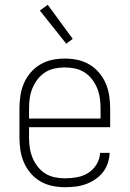

<svg xmlns="http://www.w3.org/2000/svg" viewBox="-20 -772 540 800"><path d="M250 8Q224 8 197.5 2.5Q171 -3 148 -16.5Q125 -30 107.5 -50.5Q90 -71 79.5 -95.5Q69 -120 65 -146.5Q61 -173 61 -200V-320Q61 -347 65 -373.5Q69 -400 79.5 -424.5Q90 -449 107.5 -469.5Q125 -490 148 -503.5Q171 -517 197 -522.5Q223 -528 250 -528Q277 -528 303 -522.5Q329 -517 352 -503.5Q375 -490 392.5 -469.5Q410 -449 420.5 -424.5Q431 -400 435 -373.5Q439 -347 439 -320V-242H101V-200Q101 -178 104 -157Q107 -136 115 -116Q123 -96 136.5 -78.5Q150 -61 168 -49.5Q186 -38 207.5 -33.5Q229 -29 250 -29Q276 -29 301 -33.5Q326 -38 347.5 -51.5Q369 -65 382.5 -87.5Q396 -110 397 -135H437Q436 -113 429 -92Q422 -71 408.5 -54Q395 -37 376.5 -24.5Q358 -12 337 -4.5Q316 3 294 5.5Q272 8 250 8ZM101 -278H399V-320Q399 -342 396 -363Q393 -384 385 -404Q377 -424 363.5 -441.5Q350 -459 332 -470.5Q314 -482 293 -486.5Q272 -491 250 -491Q228 -491 207 -486.5Q186 -482 168 -470.5Q150 -459 136.5 -441.5Q123 -424 115 -404Q107 -384 104 -363Q101 -342 101 -320ZM256 -590 146 -728 179 -752 283 -610Z"/></svg>

Font: Iosevka Term Curly Extralight
Style: Regular
Weight: 200
Designer: Belleve Invis
Foundry: Belleve Invis
Version: Version 32.3.0